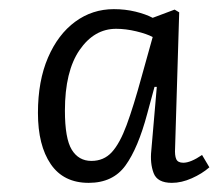

<svg xmlns="http://www.w3.org/2000/svg" viewBox="-20 -762 478 420"><path d="M363 -438Q362 -422 365.5 -414Q369 -406 381 -406Q397 -406 422 -423L438 -396Q422 -382 399.5 -372Q377 -362 356 -362Q324 -362 316 -383.5Q308 -405 311 -433L323 -572H318L302 -513Q282 -438 254.5 -400Q227 -362 174 -362Q119 -362 91 -403Q63 -444 63 -515Q63 -585 85 -636Q107 -687 144.5 -714.5Q182 -742 229 -742Q254 -742 276.5 -736.5Q299 -731 314 -723L362 -741L372 -735ZM180 -410Q207 -410 224.5 -429Q242 -448 257 -488.5Q272 -529 290 -595L314 -681Q301 -688 278 -693.5Q255 -699 234 -699Q186 -699 154 -652.5Q122 -606 122 -520Q122 -459 137 -434.5Q152 -410 180 -410Z"/></svg>

Font: Literata 12pt Light
Style: Italic
Weight: 300
Italic angle: -2°
Designer: Latin by Veronika Burian and Jose Scaglione. Greek by Irene Vlachou. Cyrillic by Vera Evstafieva
Foundry: TypeTogether
Version: Version 3.002